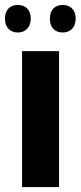

<svg xmlns="http://www.w3.org/2000/svg" viewBox="-20 -754 326 774"><path d="M0 -679C0 -641 23 -623 52 -623C81 -623 104 -642 104 -679C104 -716 81 -734 52 -734C23 -734 0 -717 0 -679ZM181 -679C181 -641 203 -623 233 -623C262 -623 285 -642 285 -679C285 -716 262 -734 233 -734C204 -734 181 -717 181 -679ZM218 0V-548H69V0Z"/></svg>

Font: Noto Sans Armenian SemiCondensed Medium
Style: Regular
Weight: 500
Width: 4
Designer: Monotype Design Team
Foundry: Monotype Imaging Inc.
Version: Version 2.008